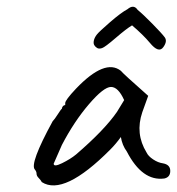

<svg xmlns="http://www.w3.org/2000/svg" viewBox="-20 -589 537 583"><path d="M367 -561Q386 -577 398 -559Q414 -546 442.5 -517Q471 -488 480 -476Q489 -464 476 -446Q462 -426 435 -459Q415 -483 381 -512Q364 -502 331.5 -474Q299 -446 290 -443Q281 -440 275.5 -443Q270 -446 266.5 -451.5Q263 -457 265 -466Q267 -475 274 -484Q281 -493 314.5 -522Q348 -551 367 -561ZM357 -285Q339 -325 317 -325Q295 -325 250 -272.5Q205 -220 168 -149L143 -92Q143 -81 168.5 -93.5Q194 -106 211 -120Q297 -194 335 -249ZM86 -74Q69 -91 140 -221Q146 -227 155.5 -242Q165 -257 168 -259Q168 -263 171 -266.5Q174 -270 178 -270V-276Q178 -285 211 -320Q299 -412 347 -374Q353 -366 430 -298L412 -248Q390 -183 425 -126Q430 -115 445 -105Q460 -95 475 -93Q497 -89 497 -70Q497 -51 479 -47Q412 -38 365 -129Q351 -148 347 -173Q332 -152 315 -135Q174 7 107 -36Q104 -42 97.5 -48.5Q91 -55 91 -61.5Q91 -68 86 -74Z"/></svg>

Font: Caveat
Style: Regular
Weight: 400
Designer: Pablo Impallari
Foundry: Creative Lab NY
Version: Version 1.096; ttfautohint (v1.3)